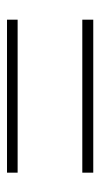

<svg xmlns="http://www.w3.org/2000/svg" viewBox="114 -644 292 561"><g transform="rotate(-90 260.5 -363.0)"><path d="M37 -458V-489H484V-458ZM37 -237V-269H484V-237Z"/></g></svg>

Font: Noto Sans SC Thin
Style: Regular
Weight: 100
Designer: Ryoko NISHIZUKA 西塚涼子 (kana, bopomofo & ideographs); Paul D. Hunt (Latin, Greek & Cyrillic); Sandoll Communications 산돌커뮤니
Foundry: Adobe
Version: Version 2.004-H2;hotconv 1.0.118;makeotfexe 2.5.65603